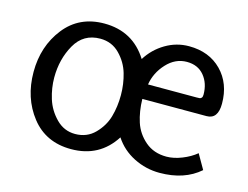

<svg xmlns="http://www.w3.org/2000/svg" viewBox="-78 -634 997 771"><g transform="rotate(15 421.0 -248.0)"><path d="M769 -104 804 -43Q740 13 637 13Q580 13 529.5 -12.5Q479 -38 449 -84Q387 13 269 13Q164 13 104 -63.5Q44 -140 44 -248Q44 -355 104.5 -432Q165 -509 269 -509Q388 -509 450 -410Q478 -455 523.5 -482Q569 -509 621 -509Q705 -509 756.5 -456.5Q808 -404 808 -320Q808 -256 761 -256H494Q495 -204 509 -161Q523 -118 558.5 -87.5Q594 -57 647 -57Q677 -57 711 -70.5Q745 -84 769 -104ZM501 -318H703Q712 -318 716 -318.5Q720 -319 723.5 -323Q727 -327 727 -336Q727 -383 701 -414.5Q675 -446 629 -446Q581 -446 545 -407Q509 -368 501 -318ZM269 -50Q318 -50 350.5 -83Q383 -116 395 -158Q407 -200 407 -248Q407 -294 394.5 -337Q382 -380 349.5 -413Q317 -446 269 -446Q199 -446 164.5 -385Q130 -324 130 -248Q130 -204 143.5 -160.5Q157 -117 190 -83.5Q223 -50 269 -50Z"/></g></svg>

Font: Rosario
Style: Regular
Weight: 400
Designer: Hector Gatti
Foundry: Omnibus-Type
Version: Version 1.004